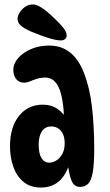

<svg xmlns="http://www.w3.org/2000/svg" viewBox="-20 -831 494 864"><path d="M340 10Q314 10 302.5 -16.5Q291 -43 284 -101L293 -96Q260 13 164 13Q117 13 86 -12.5Q55 -38 40 -80.5Q25 -123 25 -173Q25 -259 65.5 -309.5Q106 -360 173 -360Q211 -360 238.5 -341Q266 -322 286 -288L269 -290Q265 -394 244 -438Q223 -482 185 -482Q164 -482 146.5 -476.5Q129 -471 115 -465Q101 -459 88 -459Q66 -459 53 -475Q40 -491 40 -516Q40 -545 62 -570Q84 -595 120.5 -610.5Q157 -626 200 -626Q256 -626 294.5 -595.5Q333 -565 356 -507Q384 -437 394 -349Q404 -261 404 -161Q404 -93 397.5 -56Q391 -19 377 -4.5Q363 10 340 10ZM202 -99Q217 -99 233 -108.5Q249 -118 260 -137.5Q271 -157 271 -187Q271 -213 262.5 -229.5Q254 -246 240.5 -254Q227 -262 211 -262Q183 -262 168.5 -240Q154 -218 154 -181Q154 -141 166.5 -120Q179 -99 202 -99ZM280 -671Q280 -662 273 -655.5Q266 -649 252 -649Q239 -649 217.5 -654.5Q196 -660 171 -669Q146 -678 122 -688Q94 -700 76.5 -713.5Q59 -727 59 -746Q59 -759 68 -774Q77 -789 92.5 -800Q108 -811 127 -811Q145 -811 168 -796Q191 -781 221 -752Q248 -727 264 -707Q280 -687 280 -671Z"/></svg>

Font: DynaPuff Condensed
Style: Regular
Weight: 400
Width: 3
Designer: Toshi Omagari, Jennifer Daniel
Foundry: Google Fonts
Version: Version 2.000